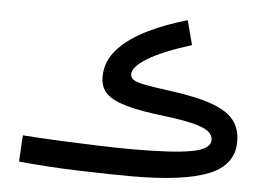

<svg xmlns="http://www.w3.org/2000/svg" viewBox="-47 -670 1030 747"><g transform="rotate(5 468.0 -297.0)"><path d="M490 15Q458 15 403.5 14Q349 13 285.5 11Q222 9 160.5 5Q99 1 51 -4L57 -107Q124 -102 201 -98.5Q278 -95 353 -92.5Q428 -90 488 -90Q644 -90 717 -103.5Q790 -117 790 -153Q790 -172 772 -186Q754 -200 712 -210.5Q670 -221 597 -230Q502 -241 447 -257Q392 -273 369 -297.5Q346 -322 346 -361Q346 -422 389.5 -469.5Q433 -517 504 -551.5Q575 -586 657 -609L682 -514Q567 -478 511.5 -443.5Q456 -409 456 -381Q456 -368 467.5 -359.5Q479 -351 513 -344.5Q547 -338 614 -329Q719 -315 779 -293Q839 -271 864.5 -237.5Q890 -204 890 -155Q890 -64 793 -24.5Q696 15 490 15Z"/></g></svg>

Font: Noto Sans Arabic ExtCond SemBd
Style: Regular
Weight: 600
Width: 2
Designer: Monotype Design Team, Nadine Chahine, Nizar Qandah and Khaled Hosny
Foundry: Monotype Imaging Inc.
Version: Version 2.012; ttfautohint (v1.8.4.7-5d5b)